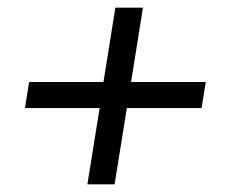

<svg xmlns="http://www.w3.org/2000/svg" viewBox="-20 -535 589 501"><path d="M208 -54 240 -253H45L56 -321H250L281 -515H353L322 -321H517L506 -253H311L279 -54Z"/></svg>

Font: Nunito Sans 7pt SemiCondensed Medium
Style: Italic
Weight: 500
Width: 4
Italic angle: -9°
Designer: Vernon Adams
Foundry: Vernon Adams
Version: Version 3.101;gftools[0.9.27]